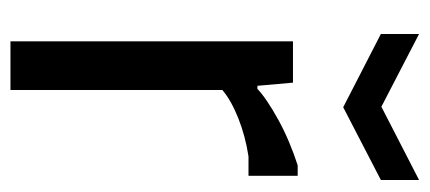

<svg xmlns="http://www.w3.org/2000/svg" viewBox="-247 -574 821 367"><g transform="rotate(90 163.5 -390.5)"><path d="M45 -781 184 -709 324 -781V-708L185 -636L45 -708ZM59 -540H138L144 -472H150Q158 -480 173.5 -490.5Q189 -501 209 -512Q229 -523 251.5 -532.5Q274 -542 296 -549H316V-455H279Q240 -449 206 -435.5Q172 -422 152 -405V0H59Z"/></g></svg>

Font: Encode Sans Compressed
Style: Medium
Weight: 500
Designer: Pablo Impallari, Andres Torresi
Foundry: Pablo Impallari, Andres Torresi
Version: Version 1.000; ttfautohint (v1.00) -l 8 -r 50 -G 200 -x 14 -